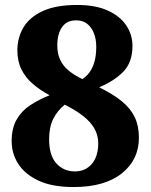

<svg xmlns="http://www.w3.org/2000/svg" viewBox="-20 -744 607 774"><path d="M277 10Q190 10 135 -16Q80 -42 53.5 -83.5Q27 -125 27 -175Q27 -227 47 -262Q67 -297 102 -320Q137 -343 180 -360Q141 -381 112 -406Q83 -431 66.5 -464Q50 -497 50 -541Q50 -591 74 -632.5Q98 -674 151.5 -699Q205 -724 291 -724Q365 -724 414.5 -701.5Q464 -679 489 -641.5Q514 -604 514 -559Q514 -494 478.5 -456.5Q443 -419 380 -392Q437 -364 472 -335Q507 -306 523.5 -271Q540 -236 540 -189Q540 -100 471 -45Q402 10 277 10ZM282 -53Q324 -53 350 -83Q376 -113 376 -167Q376 -199 360.5 -226Q345 -253 315 -276.5Q285 -300 241 -322Q212 -299 195 -265.5Q178 -232 178 -183Q178 -117 207.5 -85Q237 -53 282 -53ZM312 -425Q330 -437 342 -454Q354 -471 361 -496Q368 -521 368 -556Q368 -586 358.5 -610Q349 -634 331.5 -648Q314 -662 287 -662Q249 -662 230 -634.5Q211 -607 211 -561Q211 -527 223 -502Q235 -477 258 -458.5Q281 -440 312 -425Z"/></svg>

Font: Noto Serif Hebrew ExtraBold
Style: Regular
Weight: 800
Version: Version 2.003